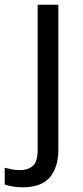

<svg xmlns="http://www.w3.org/2000/svg" viewBox="-75 -607 353 816"><path d="M22 189Q-3 189 -22 185.5Q-41 182 -55 177V106Q-40 110 -24 113Q-8 116 11 116Q43 116 64 98.5Q85 81 85 32V-587H173V29Q173 104 137 146.5Q101 189 22 189Z"/></svg>

Font: Noto Sans Tamil UI
Style: Regular
Weight: 400
Designer: Jelle Bosma - Monotype Design Team
Foundry: Monotype Imaging Inc.
Version: Version 2.004; ttfautohint (v1.8.4.7-5d5b)